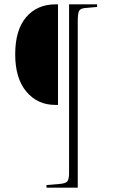

<svg xmlns="http://www.w3.org/2000/svg" viewBox="-20 -750 522 884"><path d="M194 114V102L253 97Q282 95 290 85Q298 75 298 47V-730H427V-718L371 -713Q349 -711 343.5 -698.5Q338 -686 338 -651V114ZM234 -267Q153 -267 101.5 -328Q50 -389 50 -500Q50 -612 100.5 -671Q151 -730 236 -730H247V-267Z"/></svg>

Font: Literata 72pt ExtraLight
Style: Regular
Weight: 200
Designer: Latin by Veronika Burian and Jose Scaglione. Greek by Irene Vlachou. Cyrillic by Vera Evstafieva.
Foundry: TypeTogether
Version: Version 3.002